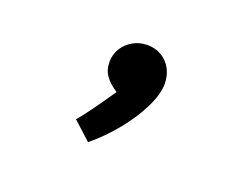

<svg xmlns="http://www.w3.org/2000/svg" viewBox="-64 -272 727 565"><g transform="rotate(20 300.0 10.0)"><path d="M276.5 6.5Q253 -8 239.8 -26Q226.5 -44 226.5 -70Q226.5 -93.5 238.5 -112.8Q250.5 -132 270.8 -143.2Q291 -154.5 315 -154.5Q340.5 -154.5 360.2 -142.5Q380 -130.5 390.8 -109.8Q401.5 -89 401.5 -64Q401.5 -32.5 380.8 10.2Q360 53 324.8 96.5Q289.5 140 248 174L191.5 122.5Q201.5 112.5 226.2 78.5Q251 44.5 276.5 6.5Z"/></g></svg>

Font: JuliaMono ExtraBoldItalic
Style: Regular
Weight: 800
Italic angle: -9°
Monospace: yes
Designer: cormullion
Foundry: corm
Version: Version 0.049; ttfautohint (v1.8.4)